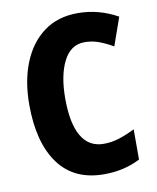

<svg xmlns="http://www.w3.org/2000/svg" viewBox="-83 -788 705 863"><g transform="rotate(-10 269.5 -357.0)"><path d="M338 -590Q275 -590 242 -525.5Q209 -461 209 -355Q209 -242 243 -183.5Q277 -125 345 -125Q382 -125 417 -136.5Q452 -148 488 -166V-28Q415 10 323 10Q186 10 115.5 -86.5Q45 -183 45 -356Q45 -464 78.5 -547Q112 -630 175.5 -677Q239 -724 330 -724Q426 -724 512 -676L467 -548Q436 -566 404.5 -578Q373 -590 338 -590Z"/></g></svg>

Font: Noto Sans Ethiopic Condensed ExtraBold
Style: Regular
Weight: 800
Width: 3
Designer: Monotype Design Team
Foundry: Monotype Imaging Inc.
Version: Version 2.102; ttfautohint (v1.8.4.7-5d5b)